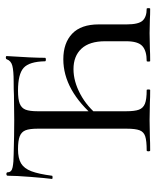

<svg xmlns="http://www.w3.org/2000/svg" viewBox="42 -579 537 661"><g transform="rotate(-90 310.5 -248.5)"><path d="M557 -177V-81Q557 -40 570 -26Q583 -12 611 -12Q613 -12 613 -6Q613 0 611 0Q589 0 575 -1L527 -2L474 -1Q457 0 431 0Q429 0 429 -6Q429 -12 431 -12Q466 -12 482.5 -27Q499 -42 499 -83V-155Q499 -209 473.5 -236.5Q448 -264 403 -264Q361 -264 317 -240.5Q273 -217 240 -175L235 -187Q330 -299 437 -299Q493 -299 525 -268.5Q557 -238 557 -177ZM127 -455Q96 -455 78.5 -444.5Q61 -434 51.5 -409Q42 -384 36 -338Q36 -336 30.5 -336Q25 -336 25 -338Q28 -361 32 -412Q36 -463 36 -490Q36 -495 42 -495Q48 -495 48 -490Q48 -477 65.5 -473.5Q83 -470 109 -470Q177 -468 227 -468L314 -469Q331 -470 360 -470Q397 -470 414.5 -474.5Q432 -479 437 -494Q438 -497 443 -497Q448 -497 448 -494Q442 -404 442 -362Q442 -359 436 -359Q430 -359 430 -362Q429 -416 407.5 -435.5Q386 -455 329 -455Q299 -455 284 -449Q269 -443 263.5 -429Q258 -415 258 -387V-83Q258 -53 263.5 -38.5Q269 -24 284 -18Q299 -12 331 -12Q333 -12 333 -6Q333 0 331 0Q304 0 288 -1L228 -2L168 -1Q152 0 123 0Q120 0 120 -6Q120 -12 123 -12Q156 -12 171.5 -17Q187 -22 192.5 -36.5Q198 -51 198 -81V-387Q198 -415 192.5 -429Q187 -443 172 -449Q157 -455 127 -455Z"/></g></svg>

Font: Cormorant SC
Style: Regular
Weight: 400
Designer: Christian Thalmann (Catharsis Fonts)
Foundry: Catharsis Fonts
Version: Version 4.000